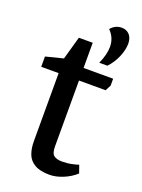

<svg xmlns="http://www.w3.org/2000/svg" viewBox="-140 -789 637 860"><g transform="rotate(20 179.0 -359.0)"><path d="M208 6Q163 6 137 -9Q111 -24 101 -50.5Q91 -77 91 -112V-436H8V-485L91 -506L122 -616H188V-496H329V-463L315 -436H188V-123Q188 -89 201.5 -79Q215 -69 240 -69Q266 -69 288 -74Q310 -79 318 -82L331 -45Q306 -22 272 -8Q238 6 208 6ZM246 -542Q256 -564 261.5 -585Q267 -606 267 -625Q267 -646 259.5 -664.5Q252 -683 236 -699Q246 -711 259 -717.5Q272 -724 288 -724Q311 -724 325 -708.5Q339 -693 339 -666Q339 -638 325 -604Q311 -570 285 -542Z"/></g></svg>

Font: Faustina Medium
Style: Regular
Weight: 500
Designer: Alfonso Garcia
Foundry: http://www.omnibus-type.com
Version: Version 1.200